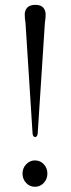

<svg xmlns="http://www.w3.org/2000/svg" viewBox="-20 -746 284 772"><path d="M122 -726.5Q144 -726.5 153.8 -715.5Q163.5 -704.5 163.5 -687.5Q163.5 -673 160.5 -654.5L131.5 -208.5Q129.5 -195 121.5 -195Q113 -195 111 -208.5L82.5 -654.5Q79.5 -671.5 79.5 -688Q79.5 -705 90 -715.8Q100.5 -726.5 122 -726.5ZM120.5 5Q99.5 5 85 -10.5Q70.5 -26 70.5 -48Q70.5 -70 85.2 -85.5Q100 -101 120.5 -101Q142 -101 156.2 -85.5Q170.5 -70 170.5 -48Q170.5 -26 156 -10.5Q141.5 5 120.5 5Z"/></svg>

Font: Fraunces 72pt Light
Style: Regular
Weight: 300
Version: Version 1.000;[0bf87f6ff]